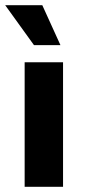

<svg xmlns="http://www.w3.org/2000/svg" viewBox="-26 -720 332 740"><path d="M69 0V-480H217V0ZM-6 -700H137L207 -546H105Z"/></svg>

Font: Ek Mukta ExtraBold
Style: Regular
Weight: 800
Designer: Girish Dalvi and Yashodeep Gholap
Foundry: Ek Type
Version: Version 2.538;PS 1.002;hotconv 16.6.51;makeotf.lib2.5.65220;